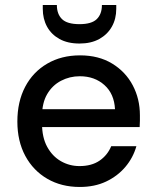

<svg xmlns="http://www.w3.org/2000/svg" viewBox="-20 -731 619 763"><path d="M297 12Q224 12 168 -20.5Q112 -53 80.5 -111.5Q49 -170 49 -248Q49 -327 80 -386Q111 -445 167.5 -478Q224 -511 298 -511Q372 -511 425.5 -478.5Q479 -446 507.5 -392Q536 -338 536 -273Q536 -263 536 -251.5Q536 -240 535 -226H122V-297H437Q434 -358 395 -393Q356 -428 297 -428Q257 -428 222.5 -410Q188 -392 167.5 -357Q147 -322 147 -269V-240Q147 -185 167.5 -147.5Q188 -110 222 -90.5Q256 -71 296 -71Q344 -71 375.5 -92.5Q407 -114 422 -150H522Q509 -104 478 -67.5Q447 -31 401.5 -9.5Q356 12 297 12ZM296 -558Q249 -558 216.5 -576Q184 -594 167 -625Q150 -656 150 -696V-711H206Q206 -675 226.5 -655Q247 -635 296 -635Q344 -635 364.5 -655Q385 -675 385 -711H442V-696Q442 -656 424.5 -625Q407 -594 374.5 -576Q342 -558 296 -558Z"/></svg>

Font: DM Sans 20pt Medium
Style: Regular
Weight: 500
Version: Version 4.004;gftools[0.9.30]